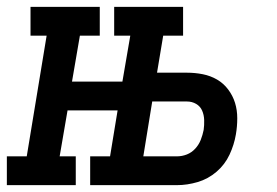

<svg xmlns="http://www.w3.org/2000/svg" viewBox="-37 -540 807 560"><path d="M-17 0V-84H41L99 -436H52V-520H254V-436H196L173 -302H320L343 -436H296V-520H497V-436H439L421 -328H508Q532 -328 554.5 -323.5Q577 -319 596 -308Q615 -297 628.5 -279Q642 -261 648.5 -240Q655 -219 655 -195Q655 -171 651 -148Q646 -118 632.5 -89Q619 -60 594.5 -39Q570 -18 539.5 -9Q509 0 479 0H226V-84H284L306 -218H160L137 -84H184V0ZM381 -84H479Q494 -84 508 -89.5Q522 -95 532.5 -106.5Q543 -118 548.5 -132Q554 -146 557 -161Q559 -175 558.5 -190Q558 -205 552.5 -217.5Q547 -230 535 -237Q523 -244 508 -244H407Z"/></svg>

Font: Iosevka Etoile Medium Oblique
Style: Regular
Weight: 500
Italic angle: -9°
Designer: Belleve Invis
Foundry: Belleve Invis
Version: Version 15.5.2; ttfautohint (v1.8.4)